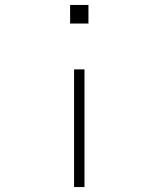

<svg xmlns="http://www.w3.org/2000/svg" viewBox="-20 -540 640 775"><path d="M337 -445H263V-520H337ZM279 215V-260H321V215Z"/></svg>

Font: Iosevka SS04 XLt Ex
Style: Regular
Weight: 200
Width: 7
Monospace: yes
Designer: Belleve Invis
Foundry: Belleve Invis
Version: Version 19.0.0; ttfautohint (v1.8.4)